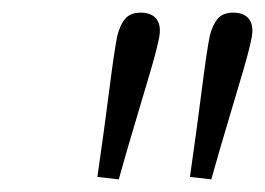

<svg xmlns="http://www.w3.org/2000/svg" viewBox="-20 -780 424 307"><path d="M169.9 -493.2 135.7 -497.1Q147 -575.2 154.8 -636.7Q162.6 -698.2 167.5 -722.7Q171.9 -740.2 180.2 -750Q188.5 -759.8 205.1 -759.8Q216.3 -759.8 223.6 -755.4Q231 -751 233.9 -742.7Q236.8 -734.4 234.9 -722.2Q231.9 -705.1 221.4 -668.9Q210.9 -632.8 197 -586.7Q183.1 -540.5 169.9 -493.2ZM317.9 -493.2 283.7 -497.1Q294.9 -575.2 302.7 -636.7Q310.5 -698.2 315.4 -722.7Q319.8 -740.2 328.1 -750Q336.4 -759.8 353 -759.8Q364.3 -759.8 371.6 -755.4Q378.9 -751 381.8 -742.7Q384.8 -734.4 382.8 -722.2Q379.9 -705.1 369.4 -668.9Q358.9 -632.8 345 -586.7Q331.1 -540.5 317.9 -493.2Z"/></svg>

Font: Reddit Sans Light
Style: Italic
Weight: 300
Italic angle: -11.25°
Designer: Stephen Hutchings
Version: Version 1.013